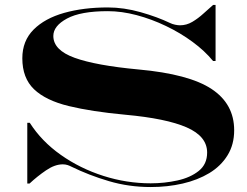

<svg xmlns="http://www.w3.org/2000/svg" viewBox="-20 -740 994 774"><path d="M839 -720H849V-494H839Q805.5 -535 756.2 -571.2Q707 -607.5 649 -635.2Q591 -663 530.8 -679Q470.5 -695 414.5 -695Q305 -695 250 -665.2Q195 -635.5 195 -595Q195 -538 280.8 -507Q366.5 -476 538 -460Q742 -441.5 833 -381.2Q924 -321 924 -215Q924 -157 897.2 -113.8Q870.5 -70.5 823.8 -42.2Q777 -14 716.2 0Q655.5 14 587.5 14Q499.5 14 419 -9.8Q338.5 -33.5 267 -68.5Q261.5 -71.5 252.8 -74.5Q244 -77.5 233 -77.5Q201 -77.5 165.5 -53.2Q130 -29 99 0H90V-245H100Q147.5 -170.5 225 -115.8Q302.5 -61 396.5 -31Q490.5 -1 587.5 -1Q643 -1 695.2 -12.5Q747.5 -24 781.2 -51Q815 -78 815 -125Q815 -190.5 732.5 -226.5Q650 -262.5 485 -277.5Q349.5 -290 257 -312.5Q164.5 -335 117.2 -380.2Q70 -425.5 70 -505Q70 -575 115.2 -620.5Q160.5 -666 238.5 -688Q316.5 -710 414.5 -710Q479.5 -710 547.2 -690.8Q615 -671.5 665 -647.5Q674 -643 685.5 -640.5Q697 -638 705.5 -638Q732 -638 755.5 -652Q779 -666 800 -685.2Q821 -704.5 839 -720Z"/></svg>

Font: Engraving CC
Style: Bold
Weight: 700
Designer: indestructible type*
Foundry: Cowboy Collective
Version: Version 1.000